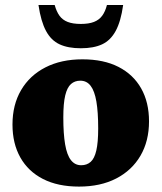

<svg xmlns="http://www.w3.org/2000/svg" viewBox="-20 -710 628 746"><path d="M295.5 -68Q317.5 -68 332.2 -81Q347 -94 354.2 -125.2Q361.5 -156.5 361.5 -211Q361.5 -274.5 354.5 -315.5Q347.5 -356.5 332.2 -376.5Q317 -396.5 292 -396.5Q270.5 -396.5 255.8 -383.5Q241 -370.5 233.5 -339.5Q226 -308.5 226 -253.5Q226 -190.5 233 -149.2Q240 -108 255.5 -88Q271 -68 295.5 -68ZM287 15Q205 15 147.2 -14.5Q89.5 -44 59 -98.2Q28.5 -152.5 28.5 -226Q28.5 -303 62 -360Q95.5 -417 156.5 -448.2Q217.5 -479.5 300.5 -479.5Q383 -479.5 440.5 -450Q498 -420.5 528.5 -366.5Q559 -312.5 559 -238.5Q559 -162 525.8 -105Q492.5 -48 431.5 -16.5Q370.5 15 287 15ZM294 -617Q325 -617 345 -624.8Q365 -632.5 377 -648.8Q389 -665 395.5 -690.5H458.5Q449.5 -626.5 429.5 -589.8Q409.5 -553 376.8 -537.8Q344 -522.5 294 -522.5Q244.5 -522.5 211.5 -537.8Q178.5 -553 158.8 -589.8Q139 -626.5 129.5 -690.5H192.5Q199.5 -665 211.2 -648.8Q223 -632.5 243 -624.8Q263 -617 294 -617Z"/></svg>

Font: Newsreader ExtraBold
Style: Regular
Weight: 800
Designer: Hugues Gentile
Foundry: Production Type
Version: Version 1.003